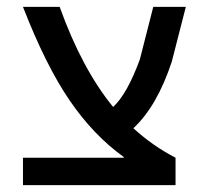

<svg xmlns="http://www.w3.org/2000/svg" viewBox="-20 -540 604 560"><path d="M341 -82Q252 -146 182.5 -248Q113 -350 47 -520H154Q219 -339 310 -228Q351 -266 388 -367L427 -520H522L481 -360Q438 -230 369 -166Q426 -114 492 -80V0H47V-80H341Z"/></svg>

Font: M PLUS 1p Medium
Style: Regular
Weight: 500
Version: Version 1.062